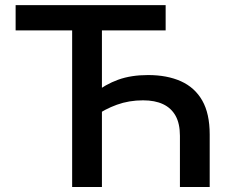

<svg xmlns="http://www.w3.org/2000/svg" viewBox="-20 -748 929 768"><path d="M572.3 -447.8Q648.4 -447.8 703.9 -422.9Q759.3 -397.9 789.1 -345.7Q818.8 -293.5 818.8 -210V0H699.7V-204.6Q699.7 -253.4 682.4 -284.7Q665 -315.9 632.3 -331.3Q599.6 -346.7 552.2 -346.7Q496.1 -346.7 447.5 -329.1Q398.9 -311.5 357.4 -281.7V-375.5Q401.4 -410.6 452.9 -429.2Q504.4 -447.8 572.3 -447.8ZM387.7 -648.4V0H268.6V-648.4ZM42.5 -626.5V-727.5H642.6V-626.5Z"/></svg>

Font: Inter
Style: 540
Weight: 540
Designer: Rasmus Andersson
Foundry: rsms
Version: Version 4.001;git-66647c0bb